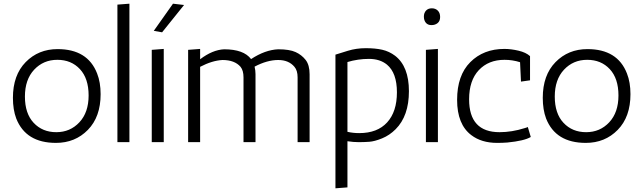

<svg xmlns="http://www.w3.org/2000/svg" viewBox="-20 -770 3485 1040"><path d="M68 -128Q50 -176 50 -240Q50 -363 119 -433.5Q188 -504 292 -504Q455 -504 506 -372Q525 -324 525 -260Q525 -137 456 -66.5Q387 4 283 4Q120 4 68 -128ZM115 -247Q115 -155 162.5 -104.5Q210 -54 285 -54Q360 -54 410 -107.5Q460 -161 460 -253Q460 -345 413 -395.5Q366 -446 290.5 -446Q215 -446 165 -392.5Q115 -339 115 -247Z M616 0V-745L681 -750V0Z M802 -500V0H867V-505ZM977 -743 858 -595 813 -603 917 -750Z M1185 -445Q1129 -442 1064 -408V0H999V-500L1064 -505V-449Q1131 -500 1194 -503Q1300 -503 1340 -450Q1416 -500 1487 -503Q1548 -503 1581 -488Q1614 -473 1635.5 -445.5Q1657 -418 1657 -368V0H1592V-351Q1592 -388 1575 -408Q1544 -445 1487 -445Q1427 -445 1359 -409Q1364 -389 1364 -368V0H1299V-351Q1299 -388 1283 -408Q1251 -445 1185 -445Z M1862 -5V245L1797 250V-474Q1819 -481 1864.5 -495Q1910 -509 1961.5 -509Q2013 -509 2050.5 -500.5Q2088 -492 2120 -468Q2195 -410 2195 -276Q2195 -142 2123 -70Q2090 -37 2049.5 -20.5Q2009 -4 1980 -2Q1951 0 1923 0Q1895 0 1862 -5ZM1862 -56Q1892 -49 1926 -49Q2024 -49 2077 -107Q2130 -165 2130 -270Q2130 -375 2076 -420Q2038 -451 1978.5 -451Q1919 -451 1862 -434Z M2352 -505V0H2287V-500ZM2317 -634Q2297 -634 2286.5 -647Q2276 -660 2276 -680Q2276 -700 2287.5 -712.5Q2299 -725 2319 -725Q2339 -725 2351.5 -712.5Q2364 -700 2364 -678Q2364 -656 2350.5 -645Q2337 -634 2317 -634Z M2797 -433Q2756 -446 2713 -446Q2626 -446 2573.5 -390Q2521 -334 2521 -232Q2521 -54 2686 -54Q2752 -54 2822 -76Q2836 -80 2839 -82L2855 -28Q2820 -7 2728 2Q2702 4 2673 4Q2588 4 2533 -38Q2456 -96 2456 -229Q2456 -362 2527.5 -433.5Q2599 -505 2712 -505Q2748 -505 2788.5 -495.5Q2829 -486 2851 -466V-335L2802 -328Z M2938 -128Q2920 -176 2920 -240Q2920 -363 2989 -433.5Q3058 -504 3162 -504Q3325 -504 3376 -372Q3395 -324 3395 -260Q3395 -137 3326 -66.5Q3257 4 3153 4Q2990 4 2938 -128ZM2985 -247Q2985 -155 3032.5 -104.5Q3080 -54 3155 -54Q3230 -54 3280 -107.5Q3330 -161 3330 -253Q3330 -345 3283 -395.5Q3236 -446 3160.5 -446Q3085 -446 3035 -392.5Q2985 -339 2985 -247Z"/></svg>

Font: Antic
Style: Regular
Weight: 400
Designer: Santiago Orozco
Foundry: Typemade
Version: Version 1.0012